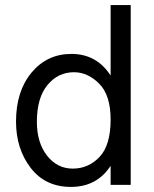

<svg xmlns="http://www.w3.org/2000/svg" viewBox="-20 -727 607 755"><path d="M125 -248Q125 -166 165 -115Q205 -64 266 -64Q328 -64 371.5 -110Q415 -156 415 -257Q415 -353 370 -398Q325 -443 271 -443Q208 -443 166.5 -392.5Q125 -342 125 -248ZM494 0H415V-75Q361 8 259 8Q158 8 100.5 -67Q43 -142 43 -249Q43 -368 104 -441.5Q165 -515 261 -515Q360 -515 415 -430V-707H494Z"/></svg>

Font: Hind Guntur
Style: Regular
Weight: 400
Designer: Manushi Parikh, Hitesh Malaviya
Foundry: Indian Type Foundry
Version: Version 1.002;PS 1.0;hotconv 1.0.86;makeotf.lib2.5.63406; tt